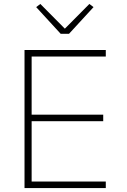

<svg xmlns="http://www.w3.org/2000/svg" viewBox="-20 -951 640 971"><path d="M104 0V-698H515V-665H140V-371H502V-338H140V-33H515V0ZM287 -780 163 -915 184 -931 308 -806 432 -931 453 -915 329 -780Z"/></svg>

Font: IBM Plex Mono ExtLt
Style: Regular
Weight: 200
Monospace: yes
Designer: Mike Abbink, Paul van der Laan, Pieter van Rosmalen
Foundry: Bold Monday
Version: Version 2.3